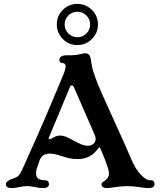

<svg xmlns="http://www.w3.org/2000/svg" viewBox="-20 -950 819 980"><path d="M10 -10Q10 -27 50 -40Q70 -46 79 -58.5Q88 -71 106 -112L128 -162Q190 -296 303 -568Q315 -597 315 -611Q315 -628 299 -628Q292 -628 287.5 -632.5Q283 -637 283 -644Q283 -668 323 -668H346Q369 -668 391 -674Q407 -678 414 -678Q438 -678 442 -654L450 -609Q452 -595 463 -565L469 -548Q483 -507 567 -324Q627 -193 649 -140Q672 -85 699 -58Q714 -43 725.5 -36Q737 -29 749 -30H751Q760 -30 764.5 -24.5Q769 -19 769 -10Q769 -1 761.5 4.5Q754 10 739 10Q729 10 719 9Q709 8 698 6Q658 0 628 0Q599 0 561 6Q535 10 528 10Q498 10 498 -10Q498 -15 501.5 -18Q505 -21 510 -24Q514 -27 519 -31Q524 -35 528 -40Q536 -50 536 -64Q536 -84 520 -123Q519 -127 518 -130L493 -191Q490 -198 488 -198Q485 -198 476 -186Q459 -163 434 -150.5Q409 -138 376 -138Q354 -138 335 -142Q316 -146 293 -154Q278 -159 262.5 -162.5Q247 -166 234 -166Q214 -166 202 -158Q190 -150 183 -134Q173 -107 168.5 -92.5Q164 -78 164 -64Q164 -30 210 -30Q220 -30 225 -24.5Q230 -19 230 -10Q230 -1 222.5 4.5Q215 10 200 10Q182 10 160 5Q150 3 139 1.5Q128 0 119 0Q109 0 98 1.5Q87 3 77 5Q59 10 40 10Q10 10 10 -10ZM461 -220Q468 -229 468 -239.5Q468 -250 464 -260L383 -446L357 -505Q353 -514 347 -514Q340 -514 337 -506L330 -489Q280 -369 230 -249Q226 -239 233 -239Q235 -239 243 -243Q256 -251 266 -254.5Q276 -258 288 -258Q302 -258 316.5 -252Q331 -246 355 -233L380 -220Q407 -206 428 -206Q439 -206 447.5 -210Q456 -214 461 -220ZM270 -825Q270 -869 300.5 -899.5Q331 -930 375 -930Q418 -930 449 -899.5Q480 -869 480 -825Q480 -782 449 -751Q418 -720 375 -720Q331 -720 300.5 -751Q270 -782 270 -825ZM440 -825Q440 -852 421 -871Q402 -890 375 -890Q348 -890 329 -871Q310 -852 310 -825Q310 -798 329 -779Q348 -760 375 -760Q402 -760 421 -779Q440 -798 440 -825Z"/></svg>

Font: Raigarh
Style: Regular
Weight: 400
Designer: jaikishan Patel
Foundry: MagicType
Version: Version 1.000;FEAKit 1.0